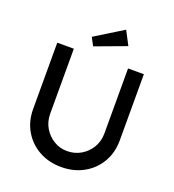

<svg xmlns="http://www.w3.org/2000/svg" viewBox="-162 -1044 1063 1175"><g transform="rotate(20 370.0 -457.0)"><path d="M370 6Q289 6 225 -29.5Q161 -65 124.5 -127.5Q88 -190 88 -269V-701H196V-278Q196 -227 220 -186.5Q244 -146 283.5 -122Q323 -98 370 -98Q420 -98 460.5 -122Q501 -146 525 -186.5Q549 -227 549 -278V-701H652V-269Q652 -190 615.5 -127.5Q579 -65 515 -29.5Q451 6 370 6ZM302 -755 274 -807 457 -920 504 -830Z"/></g></svg>

Font: Lexend Deca
Style: Regular
Weight: 400
Designer: Bonnie Shaver-Troup, Thomas Jockin
Foundry: Lexend
Version: Version 1.008; ttfautohint (v1.8.4.7-5d5b)